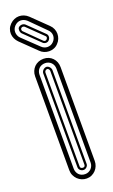

<svg xmlns="http://www.w3.org/2000/svg" viewBox="-160 -788 485 823"><g transform="rotate(-20 83.0 -376.5)"><path d="M141.1 -59.1Q141.1 -47.4 136.8 -36.7Q132.6 -26.1 124.9 -17.9Q117.2 -9.8 106.8 -4.9Q96.4 0 84 0Q72.3 0 61.6 -4.4Q51 -8.8 42.8 -16.7Q34.7 -24.7 29.8 -35.4Q24.9 -46.1 24.9 -59.1V-487.1Q24.9 -499.8 29.4 -510.5Q33.9 -521.2 41.7 -529.2Q49.6 -537.1 60.4 -541.5Q71.3 -545.9 84 -545.9Q96.7 -545.9 107.2 -541.4Q117.7 -536.9 125.2 -528.9Q132.8 -521 137 -510.3Q141.1 -499.5 141.1 -487.1ZM44.9 -59.1Q44.9 -50.3 47.9 -43.1Q50.8 -35.9 55.9 -30.8Q61 -25.6 68.2 -22.8Q75.4 -20 84 -20Q92.3 -20 99.2 -23.2Q106.2 -26.4 111.3 -31.7Q116.5 -37.1 119.3 -44.2Q122.1 -51.3 122.1 -59.1V-487.1Q122.1 -495.4 119.3 -502.4Q116.5 -509.5 111.3 -514.8Q106.2 -520 99.2 -522.9Q92.3 -525.9 84 -525.9Q75.4 -525.9 68.2 -523.1Q61 -520.3 55.9 -515.1Q50.8 -510 47.9 -502.8Q44.9 -495.6 44.9 -487.1ZM104 -59.1Q104 -54.9 102.2 -51.3Q100.3 -47.6 97.4 -44.9Q94.5 -42.2 90.9 -40.6Q87.4 -39.1 84 -39.1Q75 -39.1 68.5 -44.9Q62 -50.8 62 -59.1V-487.1Q62 -491.2 63.8 -495.1Q65.7 -499 68.8 -502.2Q72 -505.4 75.9 -507.2Q79.8 -509 84 -509Q87.6 -509 91.3 -507Q95 -504.9 97.8 -501.7Q100.6 -498.5 102.3 -494.6Q104 -490.7 104 -487.1ZM72 -59.1Q72 -53.7 75.7 -51.4Q79.3 -49.1 84 -49.1Q89.4 -49.1 91.7 -52.1Q94 -55.2 94 -59.1V-487.1Q94 -490.7 90.9 -494.9Q87.9 -499 84 -499Q78.6 -499 75.3 -495.2Q72 -491.5 72 -487.1ZM110.1 -618.9Q113 -616 117.2 -615.6Q121.3 -615.2 125 -618.9Q128.2 -622.1 129 -626.5Q129.9 -630.9 126 -634L56.2 -701.9Q53.7 -704.3 48.8 -705.1Q43.9 -705.8 40 -701.9Q38.6 -700.7 38 -698.6Q37.4 -696.5 37.6 -694.1Q37.8 -691.7 38.7 -689.7Q39.6 -687.7 41 -687ZM133.1 -641.1Q136.5 -637.7 137.7 -633.7Q138.9 -629.6 138.5 -625.7Q138.2 -621.8 136.5 -618.2Q134.8 -614.5 132.1 -612.1Q129.9 -609.4 126.3 -607.9Q122.8 -606.4 118.8 -606.3Q114.7 -606.2 110.8 -607.7Q106.9 -609.1 104 -612.1L34.2 -679.9Q31.5 -682.6 29.9 -686.5Q28.3 -690.4 28 -694.5Q27.6 -698.5 28.4 -702.4Q29.3 -706.3 32 -709Q34.9 -711.9 39.2 -713.5Q43.5 -715.1 47.9 -715.1Q52.2 -715.1 56.3 -713.5Q60.3 -711.9 63 -709ZM76.2 -721.9Q63.2 -733.4 48.1 -733.6Q33 -733.9 20 -720.9Q14.4 -715.1 11.7 -707.8Q9 -700.4 9.3 -693.1Q9.5 -685.8 12.5 -678.7Q15.4 -671.6 21 -666L91.1 -599.1Q96.7 -593.5 103.6 -590.5Q110.6 -587.4 117.9 -587.3Q125.2 -587.2 132.3 -589.7Q139.4 -592.3 145 -597.9Q151.4 -604 154.4 -611.2Q157.5 -618.4 157.5 -625.9Q157.5 -633.3 154.3 -640.4Q151.1 -647.5 145 -653.1ZM8.1 -653.1Q-0.5 -661.6 -5.2 -672.1Q-10 -682.6 -10.5 -693.6Q-11 -704.6 -7 -715.3Q-2.9 -726.1 6.1 -735.1Q15.1 -744.1 25.8 -748.7Q36.4 -753.2 47.5 -753.2Q58.6 -753.2 69.3 -748.9Q80.1 -744.6 89.1 -736.1L159.2 -668Q168.2 -659.4 172.7 -648.6Q177.2 -637.7 177.2 -626.5Q177.2 -615.2 173 -604.4Q168.7 -593.5 160.2 -585Q151.9 -575.9 141 -571.8Q130.1 -567.6 118.8 -567.7Q107.4 -567.9 96.7 -572.3Q85.9 -576.7 78.1 -585Z"/></g></svg>

Font: TafelwerkOT
Style: Regular
Weight: 400
Designer: Peter Wiegel
Foundry: Peter Wiegel, based on an original design named Oxford by Christine Lord, 1969
Version: Version 1.000